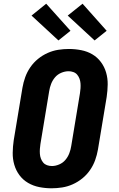

<svg xmlns="http://www.w3.org/2000/svg" viewBox="-20 -1007 640 1035"><path d="M258 8Q224 8 191.5 1.5Q159 -5 131.5 -21Q104 -37 85 -62.5Q66 -88 57 -119Q48 -150 48.5 -183.5Q49 -217 54 -251L101 -534Q106 -563 116 -591Q126 -619 143.5 -644.5Q161 -670 185 -689.5Q209 -709 237 -721.5Q265 -734 294 -738.5Q323 -743 351 -743Q385 -743 418 -736.5Q451 -730 478 -714Q505 -698 524 -672.5Q543 -647 552 -616Q561 -585 560.5 -551.5Q560 -518 555 -484L508 -201Q503 -172 493 -144Q483 -116 465.5 -90.5Q448 -65 424 -45.5Q400 -26 372 -13.5Q344 -1 315 3.5Q286 8 258 8ZM260 -112Q279 -112 299 -120.5Q319 -129 332.5 -145Q346 -161 353.5 -180.5Q361 -200 364 -220L411 -504Q413 -517 414 -530.5Q415 -544 414 -557.5Q413 -571 408.5 -583Q404 -595 396 -604.5Q388 -614 375.5 -618.5Q363 -623 350 -623Q330 -623 310 -614.5Q290 -606 276.5 -590Q263 -574 255.5 -554.5Q248 -535 245 -515L198 -231Q196 -218 195 -204.5Q194 -191 195 -177.5Q196 -164 200.5 -152Q205 -140 213 -130.5Q221 -121 233.5 -116.5Q246 -112 260 -112ZM490 -789 345 -923 425 -987 555 -841ZM295 -789 150 -923 229 -987 360 -841Z"/></svg>

Font: Iosevka SS04 Hv Ex Obl
Style: Regular
Weight: 900
Width: 7
Italic angle: -9°
Monospace: yes
Designer: Belleve Invis
Foundry: Belleve Invis
Version: Version 19.0.0; ttfautohint (v1.8.4)